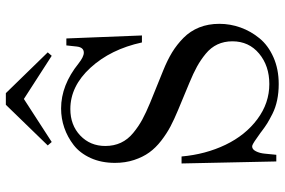

<svg xmlns="http://www.w3.org/2000/svg" viewBox="-179 -781 978 660"><g transform="rotate(-90 310.0 -451.0)"><path d="M78.1 -315.9H102.1Q109.4 -233.4 142.3 -164.8Q175.3 -96.2 230.5 -55.2Q285.6 -14.2 351.1 -14.2Q413.6 -14.2 455.8 -49.3Q498 -84.5 498 -141.1Q498 -169.4 487.3 -192.4Q476.6 -215.3 455.1 -232.9Q433.6 -250.5 410.9 -262.9Q388.2 -275.4 355 -289.1L261.2 -328.1Q229.5 -341.3 205.3 -354Q181.2 -366.7 156.5 -385.7Q131.8 -404.8 116 -426.8Q100.1 -448.7 90.1 -479Q80.1 -509.3 80.1 -544.9Q80.1 -591.8 96.9 -628.7Q113.8 -665.5 141.4 -686.8Q168.9 -708 200.9 -719Q232.9 -730 267.1 -730Q347.2 -730 421.9 -669.9Q444.8 -651.9 459 -651.9Q477.1 -651.9 480 -675.8L483.9 -711.9H507.8L518.1 -452.1H494.1Q470.7 -559.6 407.2 -628.9Q343.8 -698.2 265.1 -698.2Q210 -698.2 174.1 -664.1Q138.2 -629.9 138.2 -578.1Q138.2 -548.3 149.4 -524.4Q160.6 -500.5 182.9 -482.2Q205.1 -463.9 229 -450.9Q252.9 -438 287.1 -423.8L397.9 -378.9Q433.1 -364.7 460 -348.4Q486.8 -332 510 -309.1Q533.2 -286.1 545.7 -255.1Q558.1 -224.1 558.1 -186Q558.1 -148.4 545.4 -113Q532.7 -77.6 508.3 -47.9Q483.9 -18.1 443.1 0Q402.3 18.1 351.1 18.1Q321.8 18.1 295.9 12.7Q270 7.3 248.8 -3.4Q227.5 -14.2 215.8 -21.5Q204.1 -28.8 188 -41L187.5 -41.5L187 -42H186.5L186 -42.5L185.5 -43L185.1 -43.5H184.6L183.6 -44.4Q147.5 -70.8 139.6 -72.8Q137.7 -73.2 136.2 -73.2Q126.5 -73.2 119.9 -60.1Q113.3 -46.9 111.8 -29.8L107.9 9.8H85ZM151.9 -762.2 140.1 -775.9 279.8 -919.9H319.8L460 -775.9L448.2 -762.2L299.8 -857.9Z"/></g></svg>

Font: Flanker Steampunk
Style: Regular
Weight: 400
Designer: Alexey Kryukov, Leonardo Di Lena
Foundry: Alexey Kryukov, Leonardo Di Lena
Version: 1.210